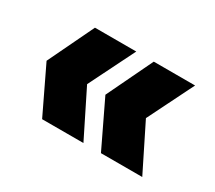

<svg xmlns="http://www.w3.org/2000/svg" viewBox="-78 -613 712 636"><g transform="rotate(30 278.5 -295.0)"><path d="M287 -120H129L45 -295L129 -470H287L200 -295ZM512 -120H354L270 -295L354 -470H512L425 -295Z"/></g></svg>

Font: SVN-Poppins
Style: Bold
Weight: 700
Designer: Ninad Kale (Devanagari), Jonny Pinhorn (Latin)
Foundry: Indian Type Foundry
Version: Version 3.200;PS 1.000;hotconv 16.6.54;makeotf.lib2.5.65590